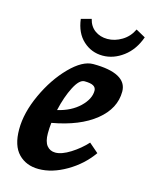

<svg xmlns="http://www.w3.org/2000/svg" viewBox="-111 -788 690 874"><g transform="rotate(15 234.0 -350.5)"><path d="M24 -138Q24 -216 64.5 -304Q105 -392 164 -452Q223 -512 273 -512Q352 -512 392.5 -490Q433 -468 433 -425Q433 -345 360 -286Q287 -227 158 -204Q155 -179 155 -154Q155 -115 170 -96.5Q185 -78 210 -78Q240 -78 280.5 -103.5Q321 -129 352 -163L396 -125Q353 -64 286 -25Q219 14 156 14Q97 14 60.5 -23.5Q24 -61 24 -138ZM310 -396Q310 -411 297 -418.5Q284 -426 255 -426Q231 -426 207 -379.5Q183 -333 168 -267Q232 -282 271 -319.5Q310 -357 310 -396ZM304 -560Q251 -560 212 -595.5Q173 -631 165 -696L213 -709Q221 -675 246 -657Q271 -639 305 -639Q340 -639 373 -659Q406 -679 423 -715L468 -690Q446 -628 400.5 -594Q355 -560 304 -560Z"/></g></svg>

Font: Andada Pro ExtraBold
Style: Italic
Weight: 800
Italic angle: -6.99998°
Designer: Carolina Giovagnoli
Foundry: Huerta Tipografica
Version: Version 3.005; ttfautohint (v1.8.4)